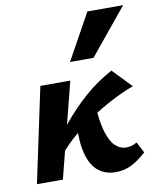

<svg xmlns="http://www.w3.org/2000/svg" viewBox="-82 -774 690 846"><g transform="rotate(-10 263.5 -351.5)"><path d="M135 -90 104 -112Q147 -179 196 -239.5Q245 -300 302 -350Q359 -400 426 -436L507 -352Q459 -334 408 -307.5Q357 -281 307.5 -247.5Q258 -214 214 -174.5Q170 -135 135 -90ZM16 0 106 -424H240L132 0ZM368 8Q323 8 291.5 -16.5Q260 -41 245 -93.5Q230 -146 234 -230L329 -314Q333 -228 347.5 -179.5Q362 -131 384 -111Q406 -91 431 -91Q438 -91 446 -92Q454 -93 463 -96.5Q472 -100 480 -105L506 -56Q474 -27 441.5 -9.5Q409 8 368 8ZM253 -505 367 -711H527L358 -505Z"/></g></svg>

Font: Ysabeau Office ExtraBold
Style: Italic
Weight: 800
Italic angle: -12°
Designer: Christian Thalmann (Catharsis Fonts)
Version: Version 2.001;gftools[0.9.30]; featfreeze: tnum,lnum,ss02